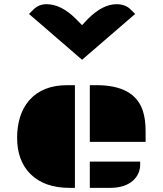

<svg xmlns="http://www.w3.org/2000/svg" viewBox="-20 -911 789 931"><path d="M415.5 -498H447.8Q632.3 -498 672.9 -373Q686 -331.5 686 -276.9V-223.1H415.5ZM63 -243.2Q63 -296.9 77.1 -343Q91.3 -389.2 121.1 -423.8Q185.5 -498 305.7 -498H343.3V0H317.9Q194.8 0 127.4 -67.4Q63 -131.8 63 -243.2ZM415.5 -127.4H659.7V-113.8Q659.7 -68.4 627 -37.1Q586.9 0 513.2 0H415.5ZM120.6 -843.3 142.6 -865.2Q168 -890.6 206.1 -890.6Q276.9 -890.6 348.6 -818.8L377.9 -789.1L405.8 -818.8Q477.5 -890.6 544.9 -890.6Q587.9 -890.6 613.3 -865.2L635.3 -843.3L377.9 -621.1Z"/></svg>

Font: Plaster
Style: Regular
Weight: 400
Designer: Eben Sorkin
Foundry: Eben Sorkin
Version: Version 1.007